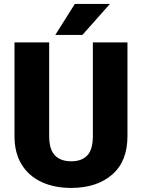

<svg xmlns="http://www.w3.org/2000/svg" viewBox="-20 -921 705 951"><path d="M439.9 -710.9H611.3V-246.6Q611.3 -121.6 535.2 -55.9Q459 9.8 332.5 9.8Q249 9.8 185.8 -19.5Q122.6 -48.8 87.2 -106.2Q51.8 -163.6 51.8 -246.6V-710.9H223.6V-246.6Q223.6 -180.7 252 -151.4Q280.3 -122.1 332.5 -122.1Q385.3 -122.1 412.6 -151.4Q439.9 -180.7 439.9 -246.6ZM253.9 -748 350.6 -901.4H524.4L388.2 -748Z"/></svg>

Font: Vazirmatn RD UI Black
Style: Regular
Weight: 900
Designer: Saber Rastikerdar
Foundry: Saber Rastikerdar
Version: Version 33.003